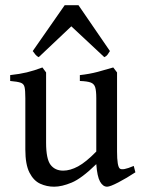

<svg xmlns="http://www.w3.org/2000/svg" viewBox="-20 -702 546 736"><path d="M499 -41.5Q465.8 -19.5 433.8 -2.9Q401.9 13.7 390.6 13.7Q374.5 13.7 363.5 -5.9Q352.5 -25.4 349.1 -72.8Q292.5 -17.6 254.6 -2Q216.8 13.7 187.5 13.7Q159.2 13.7 134 2.2Q108.9 -9.3 93 -40.3Q77.1 -71.3 77.1 -128.9V-325.7Q77.1 -355 74.2 -367.9Q71.3 -380.9 59.1 -385Q46.9 -389.2 19 -391.6V-414.1Q55.2 -418 82.8 -424.6Q110.4 -431.2 142.6 -443.4L156.7 -424.3V-155.3Q156.7 -92.8 173.8 -70.3Q190.9 -47.9 222.2 -47.9Q249 -47.9 279.3 -64.2Q309.6 -80.6 349.1 -121.1V-325.7Q349.1 -353.5 345 -367.2Q340.8 -380.9 327.6 -385.7Q314.5 -390.6 286.1 -391.6V-414.1Q322.3 -418 354.5 -426.5Q386.7 -435.1 414.1 -443.4L428.7 -424.3V-121.1Q428.7 -64 439.5 -55.7Q444.8 -51.8 457.3 -54Q469.7 -56.2 492.7 -65.9ZM401.4 -506.3Q396 -497.6 391.8 -491.9Q387.7 -486.3 379.9 -482.9L253.4 -601.1L128.4 -482.9Q121.1 -486.3 116.5 -491.9Q111.8 -497.6 105.5 -506.3L228 -682.1H280.8Z"/></svg>

Font: Namdhinggo
Style: Regular
Weight: 400
Designer: Victor Gaultney
Foundry: SIL International
Version: Version 3.001